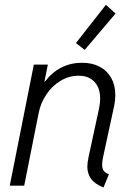

<svg xmlns="http://www.w3.org/2000/svg" viewBox="-20 -790 567 817"><path d="M351.6 -81.1Q351.6 -96.2 356.9 -122.1L401.9 -330.6Q406.2 -352.1 406.2 -370.6Q406.2 -416 381.8 -441.9Q357.4 -467.8 314.5 -467.8Q273.9 -467.8 238.3 -446.5Q202.6 -425.3 178 -389.2Q153.3 -353 144.5 -309.1L83 0H21.5L124 -515.1H183.6L168.9 -441.9H170.4Q232.4 -522.9 329.6 -522.9Q372.6 -522.9 404.5 -505.9Q436.5 -488.8 453.6 -457.8Q470.7 -426.8 470.7 -385.3Q470.7 -362.3 465.8 -339.4L418.9 -122.6Q414.6 -103 414.6 -88.9Q414.6 -73.2 421.1 -63.7Q427.7 -54.2 443.4 -48.3L420.4 7.8Q382.8 -7.3 367.2 -29.5Q351.6 -51.8 351.6 -81.1ZM303.2 -606.9 430.7 -769.5 471.7 -732.4 340.3 -577.6Z"/></svg>

Font: Reddit Sans Fudge Light Italic
Style: Regular
Weight: 300
Italic angle: -11.25°
Designer: Stephen Hutchings
Version: Version 1.013